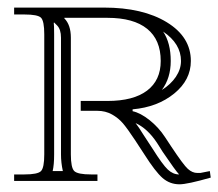

<svg xmlns="http://www.w3.org/2000/svg" viewBox="-20 -475 573 504"><path d="M17.1 -455.1H252.9Q355 -455.1 418 -416.5Q481 -377.9 481 -314.9Q481 -265.1 437.3 -229.5Q393.6 -193.8 328.1 -188V-183.1Q348.6 -178.7 372.6 -159.7Q396.5 -140.6 413.1 -115.2L429.2 -90.8Q461.9 -41.5 473.1 -31.7Q484.9 -21 498 -21H505.9L530.8 -25.9L533.2 -8.8Q471.7 8.8 451.2 8.8Q425.8 8.8 406.7 -7.8Q387.7 -24.4 358.9 -69.8L334 -107.9Q314.9 -136.7 303 -150.9Q291 -165 273.9 -174.6Q256.8 -184.1 235.8 -184.1H191.9V-210H262.2Q330.1 -210 366 -237.1Q401.9 -264.2 401.9 -314.9Q401.9 -370.6 366.2 -399.4Q330.6 -428.2 262.2 -428.2H148.9V-426.8Q166 -409.7 166 -376V-69.8Q166 -34.7 175 -25.9Q184.1 -17.1 219.2 -17.1H235.8V0H17.1V-17.1H43.9Q79.1 -17.1 87.6 -25.9Q96.2 -34.7 96.2 -69.8V-384.8Q96.2 -419.9 87.6 -428.5Q79.1 -437 43.9 -437H17.1ZM450.2 -17.1Q441.4 -25.9 407.2 -76.2L392.1 -100.1Q367.2 -137.7 335.9 -151.9Q344.7 -140.6 356 -122.1L380.9 -84Q406.7 -43 420.4 -30Q434.1 -17.1 450.2 -17.1ZM404.8 -238.8Q428.2 -253.4 441.7 -273.4Q455.1 -293.5 455.1 -314.9Q455.1 -360.4 408.2 -392.1Q428.2 -362.3 428.2 -314.9Q428.2 -270 404.8 -238.8ZM121.1 -415Q122.1 -409.2 122.1 -384.8V-69.8Q122.1 -42 118.2 -25.9H145Q140.1 -47.9 140.1 -69.8V-376Q140.1 -397.9 129.9 -408.2L122.1 -416Z"/></svg>

Font: FoglihtenNo01
Style: Regular
Weight: 500
Version: Version 0.61